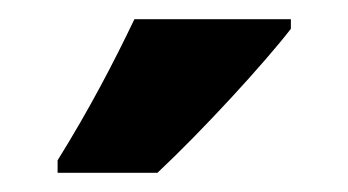

<svg xmlns="http://www.w3.org/2000/svg" viewBox="-20 -786 363 200"><path d="M283 -756V-766H120C99 -722 73 -672 40 -619V-606H144C192 -651 256 -721 283 -756Z"/></svg>

Font: Noto Sans Sinhala UI ExtraCondensed ExtraBold
Style: Regular
Weight: 800
Width: 2
Designer: Jelle Bosma - Monotype Design Team
Foundry: Monotype Imaging Inc.
Version: Version 2.006